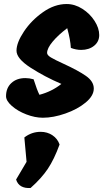

<svg xmlns="http://www.w3.org/2000/svg" viewBox="-20 -585 522 954"><path d="M214 -322Q214 -311 233 -299.5Q252 -288 296 -268Q366 -236 406 -208.5Q446 -181 446 -145Q446 -109 405.5 -75.5Q365 -42 305 -21Q245 0 193 0Q154 0 111 -16.5Q68 -33 39 -58.5Q10 -84 10 -107Q10 -148 36.5 -172.5Q63 -197 106 -197Q126 -197 147 -191Q164 -137 176 -114Q237 -130 285 -168Q201 -204 131.5 -249Q62 -294 62 -333Q62 -373 99 -428.5Q136 -484 193.5 -524.5Q251 -565 311 -565Q352 -565 389.5 -541Q427 -517 450 -481Q473 -445 473 -411Q473 -378 447.5 -357.5Q422 -337 383 -337Q358 -337 332 -347Q330 -387 314 -445Q269 -411 241.5 -378Q214 -345 214 -322ZM60 307 112 219 101 98Q137 70 182 70Q215 70 240.5 87Q266 104 276 133Q249 207 217.5 254Q186 301 132 349Q104 351 85.5 340.5Q67 330 60 307Z"/></svg>

Font: Mogra
Style: Regular
Weight: 400
Designer: Lipi Raval
Foundry: Lipi Raval
Version: Version 1.002;PS 1.002;hotconv 1.0.88;makeotf.lib2.5.647800;